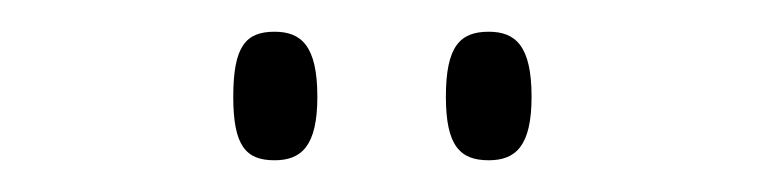

<svg xmlns="http://www.w3.org/2000/svg" viewBox="-20 -758 482 121"><path d="M288 -657C305 -657 315 -666 315 -697C315 -729 305 -738 288 -738C270 -738 261 -729 261 -697C261 -666 270 -657 288 -657ZM153 -657C170 -657 180 -666 180 -697C180 -729 170 -738 153 -738C135 -738 127 -729 127 -697C127 -666 135 -657 153 -657Z"/></svg>

Font: Noto Serif Thai ExtraCondensed ExtraLight
Style: Regular
Weight: 200
Width: 2
Designer: Monotype Design Team
Foundry: Monotype Imaging Inc.
Version: Version 2.002